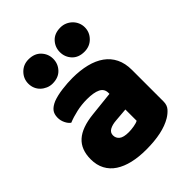

<svg xmlns="http://www.w3.org/2000/svg" viewBox="-210 -835 964 964"><g transform="rotate(-45 272.0 -353.5)"><path d="M260 -108Q277 -108 297.5 -111.5Q318 -115 328 -121V-201L256 -195Q228 -193 210 -183Q192 -173 192 -153Q192 -133 207.5 -120.5Q223 -108 260 -108ZM252 -501Q306 -501 350.5 -490Q395 -479 426.5 -456.5Q458 -434 475 -399.5Q492 -365 492 -318V-94Q492 -68 477.5 -51.5Q463 -35 443 -23Q378 16 260 16Q207 16 164.5 6Q122 -4 91.5 -24Q61 -44 44.5 -75Q28 -106 28 -147Q28 -216 69 -253Q110 -290 196 -299L327 -313V-320Q327 -349 301.5 -361.5Q276 -374 228 -374Q190 -374 154 -366Q118 -358 89 -346Q76 -355 67 -373.5Q58 -392 58 -412Q58 -438 70.5 -453.5Q83 -469 109 -480Q138 -491 177.5 -496Q217 -501 252 -501ZM75 -637Q75 -672 100 -697.5Q125 -723 162 -723Q204 -723 228 -697.5Q252 -672 252 -637Q252 -602 228 -576.5Q204 -551 162 -551Q144 -551 128 -558Q112 -565 100 -576.5Q88 -588 81.5 -603.5Q75 -619 75 -637ZM299 -637Q299 -672 322.5 -697.5Q346 -723 388 -723Q407 -723 423 -716Q439 -709 451 -697Q463 -685 469.5 -669.5Q476 -654 476 -637Q476 -602 451 -576.5Q426 -551 388 -551Q346 -551 322.5 -576.5Q299 -602 299 -637Z"/></g></svg>

Font: Baloo Chettan
Style: Regular
Weight: 400
Designer: Maithili Shingre and Ek Type
Foundry: Ek Type
Version: Version 1.443;PS 1.000;hotconv 16.6.51;makeotf.lib2.5.65220;